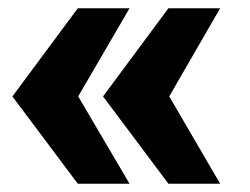

<svg xmlns="http://www.w3.org/2000/svg" viewBox="-20 -530 604 464"><path d="M168 -86 10 -297 168 -510H293L169 -297L293 -86ZM387 -86 229 -297 387 -510H512L389 -297L512 -86Z"/></svg>

Font: Saira Expanded ExtraBold
Style: Regular
Weight: 800
Width: 7
Designer: Hector Gatti with collaboration of the Omnibus-Type team
Foundry: Omnibus-Type
Version: Version 1.101